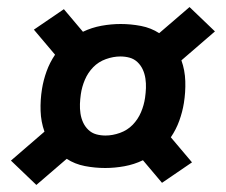

<svg xmlns="http://www.w3.org/2000/svg" viewBox="-20 -612 640 544"><path d="M83 -88 11 -157 106 -239Q96 -267 95 -298Q94 -329 99 -360Q103 -385 112 -410Q121 -435 136 -457L76 -528L161 -586L215 -522Q240 -534 267.5 -539Q295 -544 322 -544Q351 -544 379.5 -538.5Q408 -533 431 -518L517 -592L589 -523L494 -441Q504 -413 505 -382Q506 -351 501 -320Q497 -295 488 -270Q479 -245 464 -223L524 -152L439 -94L385 -158Q360 -146 332.5 -141Q305 -136 278 -136Q249 -136 220.5 -141.5Q192 -147 169 -162ZM279 -228Q299 -228 320 -235.5Q341 -243 356 -258.5Q371 -274 379.5 -294Q388 -314 391 -335Q393 -349 393.5 -362.5Q394 -376 392 -389.5Q390 -403 384.5 -415Q379 -427 369.5 -436Q360 -445 347.5 -448.5Q335 -452 321 -452Q301 -452 280 -444.5Q259 -437 244 -421.5Q229 -406 220.5 -386Q212 -366 209 -345Q207 -331 206.5 -317.5Q206 -304 208 -290.5Q210 -277 215.5 -265Q221 -253 230.5 -244Q240 -235 252.5 -231.5Q265 -228 279 -228Z"/></svg>

Font: Iosevka Etoile Heavy
Style: Italic
Weight: 900
Italic angle: -9°
Designer: Belleve Invis
Foundry: Belleve Invis
Version: Version 22.1.2; ttfautohint (v1.8.4)